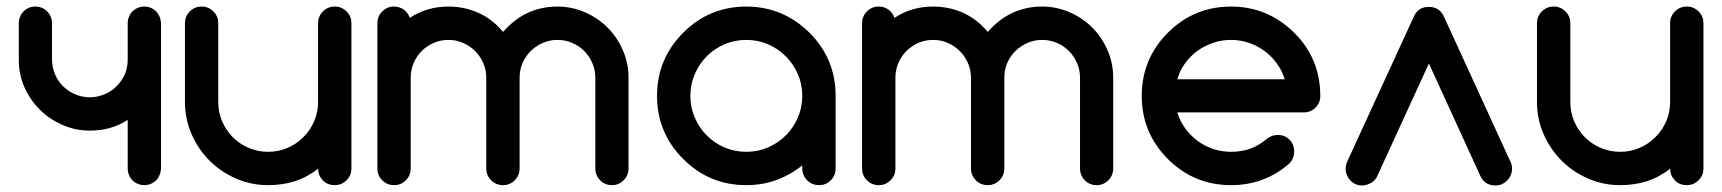

<svg xmlns="http://www.w3.org/2000/svg" viewBox="-20 -567 5274 588"><path d="M37.6 -496.1Q37.6 -506.3 41.5 -515.6Q45.4 -525.4 52.2 -532.2Q59.1 -539.1 68.4 -543Q77.6 -546.9 88.4 -546.9Q99.1 -546.9 108.4 -543Q117.7 -539.1 124.5 -532.2Q131.3 -525.4 135.3 -515.6Q139.2 -506.3 139.2 -496.1V-384.8Q139.6 -361.3 148.4 -339.8Q157.2 -318.4 172.9 -303.2Q188.5 -287.6 210 -278.3Q231.4 -269 255.4 -269Q279.3 -269.5 300.3 -278.3Q321.3 -287.1 336.9 -302.7Q352.5 -318.4 362.3 -339.4Q371.1 -360.4 371.1 -384.3V-496.1Q371.1 -506.3 375 -515.6Q378.9 -525.4 385.7 -532.2Q392.6 -539.1 402.3 -543Q411.6 -546.9 421.9 -546.9Q432.6 -546.9 441.9 -543Q451.2 -539.1 458 -532.2Q464.8 -525.4 468.8 -515.6Q472.7 -506.3 473.1 -496.1V-50.8Q472.7 -40.5 468.8 -31.2Q464.8 -21.5 458 -14.6Q451.2 -7.8 441.9 -3.9Q432.6 0 421.9 0Q411.6 0 402.3 -3.9Q392.6 -7.8 385.7 -14.6Q378.9 -21.5 375 -31.2Q371.1 -40.5 371.1 -50.8V-199.7Q320.8 -167 255.4 -167Q210.4 -167 170.9 -184.6Q130.9 -202.1 101.6 -231.4Q72.3 -260.7 54.7 -300.3Q37.1 -339.8 37.6 -384.8Z M1004.9 0Q982.9 0 968.8 -14.6Q954.6 -29.3 954.1 -50.3Q920.4 -23.9 882.8 -12Q845.2 0 801.3 0Q749 0 702.6 -20.3Q656.2 -40.5 621.6 -75.2Q586.9 -109.9 566.7 -156.2Q546.4 -202.6 546.4 -254.9V-496.1Q546.4 -517.1 561.3 -532Q576.2 -546.9 597.7 -546.9Q618.7 -546.9 633.5 -532Q648.4 -517.1 648.4 -496.1V-254.9Q648.4 -223.1 660.4 -195.3Q672.4 -167.5 693.1 -146.7Q713.9 -126 741.7 -114Q769.5 -102.1 801.3 -102.1Q832.5 -102.1 860.4 -114Q888.2 -126 909.2 -147Q930.2 -168 942.1 -195.6Q954.1 -223.1 954.1 -254.9V-496.1Q954.1 -517.1 969 -532Q983.9 -546.9 1005.4 -546.9Q1026.4 -546.9 1041.3 -532Q1056.2 -517.1 1056.2 -496.1V-50.8Q1056.2 -29.8 1041.3 -14.9Q1026.4 0 1004.9 0Z M1904.8 -51.3Q1904.8 -29.8 1889.9 -14.9Q1875 0 1854 0Q1832.5 0 1817.9 -14.9Q1803.2 -29.8 1803.2 -51.3V-329.1Q1803.2 -352.5 1794.2 -373.5Q1785.2 -394.5 1769.5 -410.4Q1753.9 -426.3 1732.7 -435.5Q1711.4 -444.8 1687 -444.8Q1663.1 -444.8 1642.1 -435.5Q1621.1 -426.3 1605.2 -410.6Q1589.4 -395 1580.3 -374Q1571.3 -353 1571.3 -329.1V-51.3Q1571.3 -29.8 1556.4 -14.9Q1541.5 0 1520.5 0Q1499 0 1484.1 -14.9Q1469.2 -29.8 1469.2 -51.3V-329.1Q1469.2 -353 1460 -374Q1450.7 -395 1435.1 -410.6Q1419.4 -426.3 1398.4 -435.5Q1377.4 -444.8 1353.5 -444.8Q1329.6 -444.8 1308.6 -435.8Q1287.6 -426.8 1271.7 -410.9Q1255.9 -395 1246.8 -374Q1237.8 -353 1237.8 -329.1V-51.3Q1237.8 -29.8 1222.9 -14.9Q1208 0 1187 0Q1165.5 0 1150.6 -14.9Q1135.7 -29.8 1135.7 -51.3V-496.1Q1135.7 -517.1 1150.6 -532Q1165.5 -546.9 1186.5 -546.9Q1203.6 -546.9 1216.8 -537.4Q1230 -527.8 1234.9 -512.2Q1287.1 -546.9 1353.5 -546.9Q1402.3 -546.9 1445.3 -527.6Q1488.3 -508.3 1520.5 -469.2Q1588.4 -546.9 1687 -546.9Q1731.4 -546.9 1771.2 -529.5Q1811 -512.2 1840.6 -482.7Q1870.1 -453.1 1887.5 -413.3Q1904.8 -373.5 1904.8 -329.1Z M2437 -50.8V-60.5Q2400.4 -31.2 2357.4 -15.6Q2314.5 0 2265.6 0Q2152.3 0 2072.3 -80.1Q1992.2 -160.2 1992.2 -273.4Q1992.2 -386.7 2072.3 -466.8Q2152.3 -546.9 2265.6 -546.9Q2377.9 -546.9 2459 -466.8Q2539.1 -386.7 2539.1 -273.4V-50.8Q2539.1 -29.8 2524.2 -14.9Q2509.3 0 2488.3 0Q2466.8 0 2451.9 -14.9Q2437 -29.8 2437 -50.8ZM2265.6 -444.8Q2229.5 -444.8 2198.2 -431.2Q2167 -417.5 2144 -394.3Q2121.1 -371.1 2107.7 -339.8Q2094.2 -308.6 2094.2 -273.4Q2094.2 -238.3 2107.7 -207Q2121.1 -175.8 2144 -152.6Q2167 -129.4 2198.2 -115.7Q2229.5 -102.1 2265.6 -102.1Q2301.3 -102.1 2332.5 -115.7Q2363.8 -129.4 2387 -152.8Q2410.2 -176.3 2423.6 -207.3Q2437 -238.3 2437 -273.4Q2437 -308.6 2423.6 -339.6Q2410.2 -370.6 2387 -394Q2363.8 -417.5 2332.5 -431.2Q2301.3 -444.8 2265.6 -444.8Z M3389.2 -51.3Q3389.2 -29.8 3374.3 -14.9Q3359.4 0 3338.4 0Q3316.9 0 3302.2 -14.9Q3287.6 -29.8 3287.6 -51.3V-329.1Q3287.6 -352.5 3278.6 -373.5Q3269.5 -394.5 3253.9 -410.4Q3238.3 -426.3 3217 -435.5Q3195.8 -444.8 3171.4 -444.8Q3147.5 -444.8 3126.5 -435.5Q3105.5 -426.3 3089.6 -410.6Q3073.7 -395 3064.7 -374Q3055.7 -353 3055.7 -329.1V-51.3Q3055.7 -29.8 3040.8 -14.9Q3025.9 0 3004.9 0Q2983.4 0 2968.5 -14.9Q2953.6 -29.8 2953.6 -51.3V-329.1Q2953.6 -353 2944.3 -374Q2935.1 -395 2919.4 -410.6Q2903.8 -426.3 2882.8 -435.5Q2861.8 -444.8 2837.9 -444.8Q2814 -444.8 2793 -435.8Q2772 -426.8 2756.1 -410.9Q2740.2 -395 2731.2 -374Q2722.2 -353 2722.2 -329.1V-51.3Q2722.2 -29.8 2707.3 -14.9Q2692.4 0 2671.4 0Q2649.9 0 2635 -14.9Q2620.1 -29.8 2620.1 -51.3V-496.1Q2620.1 -517.1 2635 -532Q2649.9 -546.9 2670.9 -546.9Q2688 -546.9 2701.2 -537.4Q2714.4 -527.8 2719.2 -512.2Q2771.5 -546.9 2837.9 -546.9Q2886.7 -546.9 2929.7 -527.6Q2972.7 -508.3 3004.9 -469.2Q3072.8 -546.9 3171.4 -546.9Q3215.8 -546.9 3255.6 -529.5Q3295.4 -512.2 3325 -482.7Q3354.5 -453.1 3371.8 -413.3Q3389.2 -373.5 3389.2 -329.1Z M3892.6 -153.8Q3914.6 -153.8 3929 -139.4Q3943.4 -125 3943.4 -103Q3943.4 -81.5 3928.7 -66.4Q3853 0 3750 0Q3636.7 0 3556.6 -80.1Q3476.6 -160.2 3476.6 -273.4Q3476.6 -386.7 3556.6 -466.8Q3636.7 -546.9 3750 -546.9Q3862.3 -546.9 3943.4 -466.8Q3983.4 -427.2 4003.4 -378.7Q4023.4 -330.1 4023.4 -273.4Q4023.4 -251.5 4008.5 -237.1Q3993.7 -222.7 3972.2 -222.7H3585.4Q3593.8 -195.8 3609.9 -173.6Q3626 -151.4 3647.7 -135.5Q3669.4 -119.6 3695.6 -110.8Q3721.7 -102.1 3750 -102.1Q3782.2 -102.1 3809.1 -111.8Q3835.9 -121.6 3858.9 -141.1Q3873.5 -153.3 3892.6 -153.8ZM3914.6 -324.2Q3906.2 -351.1 3889.9 -373.3Q3873.5 -395.5 3851.8 -411.4Q3830.1 -427.2 3804 -436Q3777.8 -444.8 3750 -444.8Q3722.2 -444.8 3695.8 -436Q3669.4 -427.2 3647.5 -411.4Q3625.5 -395.5 3609.4 -373.3Q3593.3 -351.1 3585.4 -324.2Z M4356 -545.9Q4387.2 -545.9 4400.9 -518.6L4606.4 -70.3Q4610.8 -61 4610.8 -49.8Q4610.4 -39.6 4606.4 -30.3Q4602.5 -21 4595.7 -14.2Q4588.9 -7.3 4579.6 -2.9Q4570.3 1 4559.6 1Q4529.3 1 4515.1 -24.9L4356 -372.6L4196.3 -24.4Q4189.5 -12.2 4177.2 -5.9Q4165 0.5 4151.9 1Q4141.1 1 4131.8 -2.9Q4122.6 -6.8 4115.7 -14.2Q4108.9 -21 4105 -30.3Q4101.1 -39.6 4101.1 -49.8Q4101.1 -60.1 4105 -70.3L4311 -518.6Q4323.7 -545.9 4356 -545.9Z M5145.5 0Q5123.5 0 5109.4 -14.6Q5095.2 -29.3 5094.7 -50.3Q5061 -23.9 5023.4 -12Q4985.8 0 4941.9 0Q4889.6 0 4843.3 -20.3Q4796.9 -40.5 4762.2 -75.2Q4727.5 -109.9 4707.3 -156.2Q4687 -202.6 4687 -254.9V-496.1Q4687 -517.1 4701.9 -532Q4716.8 -546.9 4738.3 -546.9Q4759.3 -546.9 4774.2 -532Q4789.1 -517.1 4789.1 -496.1V-254.9Q4789.1 -223.1 4801 -195.3Q4813 -167.5 4833.7 -146.7Q4854.5 -126 4882.3 -114Q4910.2 -102.1 4941.9 -102.1Q4973.1 -102.1 5001 -114Q5028.8 -126 5049.8 -147Q5070.8 -168 5082.8 -195.6Q5094.7 -223.1 5094.7 -254.9V-496.1Q5094.7 -517.1 5109.6 -532Q5124.5 -546.9 5146 -546.9Q5167 -546.9 5181.9 -532Q5196.8 -517.1 5196.8 -496.1V-50.8Q5196.8 -29.8 5181.9 -14.9Q5167 0 5145.5 0Z"/></svg>

Font: Comfortaa
Style: Bold
Weight: 700
Designer: Johan Aakerlund
Foundry: Johan Aakerlund
Version: Version 2.001; ttfautohint (v1.4.1)